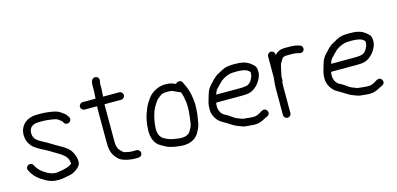

<svg xmlns="http://www.w3.org/2000/svg" viewBox="-61 -995 2827 1367"><g transform="rotate(-15 1352.5 -311.0)"><path d="M105.4 -284.9C119.1 -265.7 152.3 -245.5 201.8 -221.2C230.9 -206.6 252.8 -189.9 289.1 -169.7C309.2 -158.6 341.2 -132.1 346.7 -110.1C350 -96.9 351.7 -88.3 351.9 -85.8C351.9 -84.8 351.9 -84 351.7 -81.8C339.4 -68.4 308.1 -55.6 258.9 -48.9L258.4 -48.8L258 -48.8C230.9 -42.9 206.1 -45.7 182.7 -56.9C139.3 -77 108.9 -104.4 91.6 -139.1C83.7 -154.9 66.3 -157.2 54.8 -151C43.3 -144.9 35.4 -129.5 43.2 -113.9C66.5 -67.3 97.1 -41.1 145.4 -14.8C166.4 -3.1 187.5 4.1 209.5 6.7C255.1 12 271.4 4.4 310.3 -2.1C333.4 -5.6 353.8 -13.9 371 -27C392.1 -43.1 406.9 -55.3 406.9 -85C406.9 -112.3 392.8 -146.5 379.6 -165.3C361.7 -190.9 326.6 -211.4 302.5 -223.7C280 -235.8 250 -256.5 223.7 -270.8C178.4 -293.4 153.7 -311.2 150 -317.1L149.5 -318L148.8 -318.7C138.3 -330.8 132.9 -345.5 132.9 -364.5C132.9 -403.4 158.2 -426 204.8 -426H244.6C249.7 -426 254.8 -425.7 259.9 -425.1C290.7 -421.4 332.4 -418.6 346.6 -406.1C354.9 -398.9 361.4 -393.9 368.4 -390.1C368.5 -389.9 369.3 -388.9 370.4 -386.7L375.4 -377.7C383.7 -361.1 402.4 -360.4 413.6 -366.9C424.1 -373 433.5 -388.4 424.2 -403.9L418.2 -413.9C407.9 -431.5 395.7 -437.4 385.2 -445.3C355.9 -469.3 320.5 -473.7 282.3 -477.9L264.7 -479.9C258.4 -480.7 251.7 -481 244.6 -481H204.8C133.7 -481 77.9 -436.9 77.9 -364.5C77.9 -334.4 86.6 -308.4 105.4 -284.9Z M826.3 -53H787.8C779.3 -53 761.6 -56 736.8 -62.5C729.3 -64.4 702.9 -92.4 700 -101.3C692.8 -122.8 690.4 -123.7 690.4 -159.4V-412.5C690.4 -418.8 690.6 -424 690.8 -428H813.3C828.3 -428 840.8 -440.5 840.8 -455.5C840.8 -470.5 828.3 -483 813.3 -483H695.1L698.5 -538.1V-580.5C698.5 -580.5 716 -624.9 679.9 -630.8C659.4 -634.2 647.5 -617.9 644.4 -599.5C643.5 -593.8 643 -587.5 643 -580.5V-538.9L639.5 -483H544.5C529.5 -483 517 -470.5 517 -455.5C517 -440.5 529.5 -428 544.5 -428H635.7L635 -404.1V-157.2C635 -118.3 641.2 -87.7 655.7 -65.5C668.8 -45.4 682.3 -30.6 697.4 -21.4C719.6 -7.9 764.8 2 795 2H821C831.1 2 842.9 -0.5 849.7 -10.8C852.5 -15.2 853.8 -20.4 853.8 -25.5C853.8 -40.5 841.3 -53 826.3 -53Z M1243.4 -357.2C1247 -349.1 1252.2 -326.2 1257.1 -290.9C1261.7 -257.6 1258.5 -204.5 1246.8 -133C1245 -122.2 1237.9 -105.2 1224.9 -84.1C1209.7 -60.2 1179.5 -49.1 1127.9 -57.4C1085.1 -64.2 1075.2 -64.1 1031.1 -88.1C1009.9 -103.3 998 -126.3 998 -160.2C998 -219.3 1019.3 -296.8 1040.2 -326.3C1046.1 -334.6 1051.4 -342.7 1057.9 -353.5C1068.9 -368.4 1079 -373.8 1098.3 -389C1104.3 -393.7 1119.3 -398 1143.6 -398C1171.4 -398 1175.6 -398.1 1202.6 -384.7C1217.5 -377.7 1228.1 -373.2 1237.4 -370.6C1238.3 -368.6 1240.9 -362.8 1243.4 -357.2ZM1218.1 -437.1C1196 -446 1183.6 -453 1143.6 -453C1090.2 -453 1037.8 -422.7 1013.1 -384.4L994.1 -355.9C987.4 -345.9 981 -332.7 974.9 -317.2C953.7 -267.8 943 -214.5 943 -158.5C943 -120.9 953.7 -88.6 975.5 -63.3C985.5 -51.8 1005.1 -39.9 1035.7 -24.2C1049.6 -17 1067.5 -11.8 1090.8 -7.2L1120.7 -2.6C1188.6 7.7 1242.5 -8.5 1272.2 -56.1C1287.7 -83.2 1297 -104.2 1300 -121.9C1307.4 -165.6 1315 -200 1315 -262.5V-262.9L1315 -263.2C1312 -314.2 1303.5 -356.5 1289 -390.4C1285.9 -397.6 1285.4 -403.1 1278.3 -413.9L1270.2 -432C1264.1 -448 1247.4 -451.9 1232.1 -446.2C1227.3 -444.4 1224.1 -442.2 1220.4 -436.2C1219.9 -436.4 1218.9 -436.8 1218.1 -437.1Z M1488.2 -317C1490.6 -321.1 1502.9 -335.2 1524.8 -356.7C1543.5 -379 1570 -395.3 1606 -405.9C1613.9 -408.3 1632.4 -410 1659.6 -410C1694.5 -410 1729.5 -405.1 1745 -389.7C1757.8 -377.7 1754.4 -386.7 1754.4 -366C1754.4 -358.6 1753 -352 1749.8 -344.6C1739.5 -319 1727.6 -304.7 1714.9 -298.5L1714.3 -298.2L1713.8 -297.9C1705.6 -292.5 1684.8 -288.5 1652.4 -288.5L1476.9 -288.5C1479.9 -298.4 1483.5 -308.9 1488.2 -317ZM1652.4 -233.5C1699 -233.5 1727.6 -238.6 1758.7 -268.2C1780.6 -285.2 1809.4 -330.9 1809.4 -366.5C1809.4 -399.8 1802.3 -411.2 1780.1 -429.4C1746 -458.9 1709.5 -465 1655 -465C1616.5 -465 1587.5 -460.3 1567.4 -448.7C1554.5 -441.7 1541.8 -434.8 1529.2 -428.1C1500.8 -414 1477.1 -384.2 1460.6 -366.6C1439.8 -344.3 1431.6 -327.4 1421.7 -291.3C1412 -255.2 1404 -243.6 1404 -199C1404 -167.2 1415.7 -138.2 1438 -113.2C1456.9 -92.1 1479.9 -84.4 1496.5 -73.2C1512.2 -62.5 1526.3 -55.3 1540 -46.4C1555.4 -36.2 1583 -28.4 1596.4 -22.2C1607.8 -17 1631.5 -14.6 1673.3 -11.5L1673.6 -11.5H1696.5C1717.5 -11.5 1739.8 -19.7 1766.4 -34.8L1787.4 -44.8C1794.4 -48.3 1800.8 -53.6 1803.1 -62.2C1805 -69.5 1803.1 -76.7 1799.9 -82.5C1785.4 -109 1760.1 -93.9 1743.7 -83C1725.8 -72 1709.7 -66.5 1695.4 -66.5C1668.9 -66.5 1643.1 -70.3 1621.9 -72.4C1604.2 -74.2 1606.4 -77.4 1580.9 -85.8C1569.3 -89.7 1550.3 -101 1525.4 -119.8C1517.7 -125.2 1509.7 -129.7 1501.7 -133.4C1475.1 -145.5 1459 -172.1 1459 -207.5C1459 -220.3 1460.4 -225.4 1462.4 -233.5Z M1904 -298.9C1900.2 -273.7 1898 -244.4 1898 -216.6V-24.1C1898 -9.8 1910.5 2 1925.5 2C1940.5 2 1953 -9.8 1953 -24V-215.8C1953 -227.6 1953.3 -238.7 1954 -249.2L1954 -249.5V-251.8C1956.2 -254.8 1959 -261.5 1959 -266.9V-294.4C1960.6 -304.3 1963.8 -319.7 1968.7 -338.8C1974.8 -363.2 1974.9 -374.3 1983.2 -387.4C2000.4 -414.5 1998.8 -428 2038.5 -428H2073C2087.7 -428 2101.1 -426.4 2113.3 -423.2C2126.6 -419.7 2136.8 -416.2 2147.1 -421.3C2162 -428.8 2165.1 -446.2 2159 -458.3C2155.9 -464.4 2152.5 -468.5 2141.8 -471.7C2123.4 -479.2 2096.1 -483 2061.7 -483H2032.5C2002.8 -483 1977.9 -472.8 1960.4 -452C1959.8 -451.3 1959.6 -451.1 1959 -450.3V-455.5C1959 -470.5 1946.5 -483 1931.5 -483C1916.5 -483 1904 -470.5 1904 -455.5Z M2335.2 -317C2337.6 -321.1 2349.9 -335.2 2371.8 -356.7C2390.5 -379 2417 -395.3 2453 -405.9C2460.9 -408.3 2479.4 -410 2506.6 -410C2541.5 -410 2576.5 -405.1 2592 -389.7C2604.8 -377.7 2601.4 -386.7 2601.4 -366C2601.4 -358.6 2600 -352 2596.8 -344.6C2586.5 -319 2574.6 -304.7 2561.9 -298.5L2561.3 -298.2L2560.8 -297.9C2552.6 -292.5 2531.8 -288.5 2499.4 -288.5L2323.9 -288.5C2326.9 -298.4 2330.5 -308.9 2335.2 -317ZM2499.4 -233.5C2546 -233.5 2574.6 -238.6 2605.7 -268.2C2627.6 -285.2 2656.4 -330.9 2656.4 -366.5C2656.4 -399.8 2649.3 -411.2 2627.1 -429.4C2593 -458.9 2556.5 -465 2502 -465C2463.5 -465 2434.5 -460.3 2414.4 -448.7C2401.5 -441.7 2388.8 -434.8 2376.2 -428.1C2347.8 -414 2324.1 -384.2 2307.6 -366.6C2286.8 -344.3 2278.6 -327.4 2268.7 -291.3C2259 -255.2 2251 -243.6 2251 -199C2251 -167.2 2262.7 -138.2 2285 -113.2C2303.9 -92.1 2326.9 -84.4 2343.5 -73.2C2359.2 -62.5 2373.3 -55.3 2387 -46.4C2402.4 -36.2 2430 -28.4 2443.4 -22.2C2454.8 -17 2478.5 -14.6 2520.3 -11.5L2520.6 -11.5H2543.5C2564.5 -11.5 2586.8 -19.7 2613.4 -34.8L2634.4 -44.8C2641.4 -48.3 2647.8 -53.6 2650.1 -62.2C2652 -69.5 2650.1 -76.7 2646.9 -82.5C2632.4 -109 2607.1 -93.9 2590.7 -83C2572.8 -72 2556.7 -66.5 2542.4 -66.5C2515.9 -66.5 2490.1 -70.3 2468.9 -72.4C2451.2 -74.2 2453.4 -77.4 2427.9 -85.8C2416.3 -89.7 2397.3 -101 2372.4 -119.8C2364.7 -125.2 2356.7 -129.7 2348.7 -133.4C2322.1 -145.5 2306 -172.1 2306 -207.5C2306 -220.3 2307.4 -225.4 2309.4 -233.5Z"/></g></svg>

Font: MewTooHand
Style: BdCond
Weight: 400
Designer: Mew Too, Robert Jablonski
Version: Version 0.77